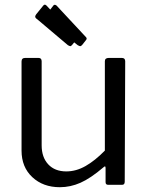

<svg xmlns="http://www.w3.org/2000/svg" viewBox="-20 -772 619 802"><path d="M257 -56Q298 -56 337.5 -78.5Q377 -101 418 -143V-516Q418 -530 434 -530H489Q503 -530 503 -516L501 -13Q501 0 490 0H432Q421 0 421 -11V-70Q421 -82 412 -73Q358 -27 316 -8.5Q274 10 230 10Q160 10 115 -32Q70 -74 70 -143V-515Q70 -530 85 -530H141Q154 -530 154 -516V-165Q154 -115 181.5 -85.5Q209 -56 257 -56ZM339 -617Q342 -614 342 -611Q342 -607 338 -603L323 -584Q318 -579 315 -579Q313 -579 305 -583L290 -595L281 -584Q276 -579 274 -579Q272 -579 264 -583L135 -692Q127 -697 127 -703Q127 -706 131 -712L161 -749Q167 -756 174 -749L190 -732L203 -749Q208 -755 216 -749Z"/></svg>

Font: Libre Franklin
Style: Regular
Weight: 400
Designer: Pablo Impallari, Rodrigo Fuenzalida
Foundry: Impallari Type
Version: Version 1.001; ttfautohint (v1.4.1)